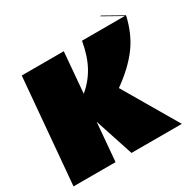

<svg xmlns="http://www.w3.org/2000/svg" viewBox="-176 -985 1156 1159"><g transform="rotate(-30 402.0 -405.5)"><path d="M768 0H417L329 -268L306 0H13L77 -736H370L346 -453Q406 -503 443 -570.5Q480 -638 497 -736H795L667 -808L671 -811L804 -736Q778 -620 717 -537.5Q656 -455 547 -377Z"/></g></svg>

Font: FFF_HK Layer Front
Style: Regular
Weight: 400
Italic angle: -5°
Designer: bBox Type GmbH
Foundry: bBox Type GmbH
Version: Version 0.002